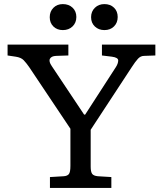

<svg xmlns="http://www.w3.org/2000/svg" viewBox="-20 -918 796 938"><path d="M224 0V-53L291 -57Q308 -58 316 -67Q324 -76 324 -108V-289L122 -591Q108 -611 95.5 -624Q83 -637 57 -641L17 -647V-700H314V-647L254 -645Q231 -644 224 -631Q217 -618 233 -595L391 -358H396L546 -590Q557 -607 557.5 -622Q558 -637 527 -641L478 -647V-700H739V-647L684 -645Q667 -645 654 -631Q641 -617 623 -589L423 -284V-104Q423 -79 430 -69Q437 -59 458 -57L524 -53V0ZM490 -771Q462 -771 443.5 -788.5Q425 -806 425 -834Q425 -862 443.5 -880Q462 -898 490 -898Q519 -898 537 -880.5Q555 -863 555 -835Q555 -807 537 -789Q519 -771 490 -771ZM287 -771Q259 -771 241 -788.5Q223 -806 223 -834Q223 -862 241 -880Q259 -898 287 -898Q316 -898 334.5 -880.5Q353 -863 353 -835Q353 -807 334.5 -789Q316 -771 287 -771Z"/></svg>

Font: Literata Variable Black
Style: Regular
Weight: 900
Designer: Latin by Veronika Burian and Jose Scaglione. Greek by Irene Vlachou. Cyrillic by Vera Evstafieva.
Foundry: TypeTogether
Version: Version 3.021